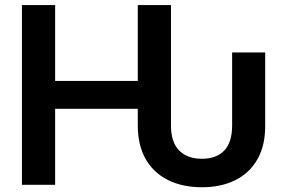

<svg xmlns="http://www.w3.org/2000/svg" viewBox="-20 -748 1157 777"><path d="M796.9 9.8Q718.8 9.8 660.2 -19.3Q601.6 -48.3 569.6 -104.2Q537.6 -160.2 537.6 -240.2V-307.6H203.1V0H68.8V-727.5H203.1V-420.4H537.6V-727.5H671.9V-240.2Q671.9 -172.4 705.1 -138.9Q738.3 -105.5 796.9 -105.5Q856 -105.5 887.7 -138.9Q919.4 -172.4 919.4 -240.2V-535.6H1053.2V-240.2Q1053.7 -159.7 1022 -103.8Q990.2 -47.9 932.4 -19Q874.5 9.8 796.9 9.8Z"/></svg>

Font: V-Inter
Style: SemiBold-600
Weight: 600
Designer: Rasmus Andersson
Foundry: rsms
Version: Version 4.000;git-4146feb